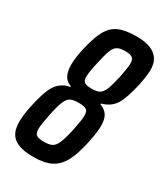

<svg xmlns="http://www.w3.org/2000/svg" viewBox="-176 -777 757 866"><g transform="rotate(30 202.0 -344.0)"><path d="M8 -97Q8 -135 18 -181Q36 -269 60 -305Q84 -341 129 -349V-353Q82 -368 82 -437Q82 -472 92 -518Q108 -591 128.5 -628.5Q149 -666 183 -681Q217 -696 275 -696Q404 -696 404 -596Q404 -570 394 -518Q376 -437 355 -402Q334 -367 286 -353V-349Q311 -340 324 -321Q337 -302 337 -265Q337 -236 326 -181Q311 -108 289.5 -67.5Q268 -27 233 -9.5Q198 8 141 8Q73 8 40.5 -16.5Q8 -41 8 -97ZM300 -501Q311 -556 311 -575Q311 -597 300.5 -605Q290 -613 263 -613Q236 -613 222 -604.5Q208 -596 199.5 -574Q191 -552 180 -501Q168 -449 168 -426Q168 -404 178.5 -397Q189 -390 216 -390Q243 -390 256.5 -398Q270 -406 279.5 -428.5Q289 -451 300 -501ZM237 -189Q249 -246 249 -268Q249 -291 238 -298.5Q227 -306 198 -306Q170 -306 155.5 -298.5Q141 -291 131 -267Q121 -243 110 -189Q99 -134 99 -114Q99 -90 110.5 -82.5Q122 -75 149 -75Q176 -75 190.5 -82.5Q205 -90 215.5 -114Q226 -138 237 -189Z"/></g></svg>

Font: Saira Ultra Condensed SemiBold
Style: Italic
Weight: 600
Width: 1
Italic angle: -12°
Designer: Hector Gatti with collaboration of the Omnibus-Type team
Foundry: Omnibus-Type
Version: Version 1.001; ttfautohint (v1.8)